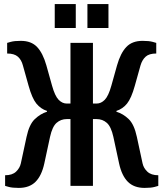

<svg xmlns="http://www.w3.org/2000/svg" viewBox="-20 -910 800 940"><path d="M72 10Q40 10 22.5 5Q5 0 5 0V-52Q40 -52 58.5 -69.5Q77 -87 82 -110L110 -240Q123 -301 150.5 -327Q178 -353 210 -363V-367Q179 -377 158 -403Q137 -429 120 -490L92 -590Q85 -617 67.5 -632.5Q50 -648 15 -648V-700Q15 -700 32.5 -705Q50 -710 82 -710Q133 -710 161.5 -680Q190 -650 207 -590L235 -490Q249 -440 267 -421.5Q285 -403 307 -403H325V-700H435V-403H453Q475 -403 493 -421.5Q511 -440 525 -490L553 -590Q570 -650 598.5 -680Q627 -710 678 -710Q710 -710 727.5 -705Q745 -700 745 -700V-648Q710 -648 693 -632.5Q676 -617 668 -590L640 -490Q623 -429 602 -403Q581 -377 550 -367V-363Q583 -353 610 -327Q637 -301 650 -240L678 -110Q683 -87 701.5 -69.5Q720 -52 755 -52V0Q755 0 737.5 5Q720 10 688 10Q636 10 606 -20Q576 -50 563 -110L535 -240Q524 -290 503 -308.5Q482 -327 453 -327H435V0H325V-327H307Q278 -327 257 -308.5Q236 -290 225 -240L197 -110Q184 -50 154 -20Q124 10 72 10ZM408 -773V-890H511V-773ZM248 -773V-890H351V-773Z"/></svg>

Font: Cuprum SemiBold
Style: Regular
Weight: 600
Designer: Jovanny Lemonad
Foundry: Jovanny Lemonad
Version: Version 3.000